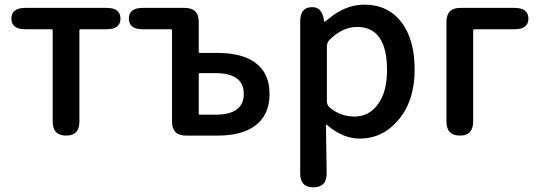

<svg xmlns="http://www.w3.org/2000/svg" viewBox="-20 -584 2325 827"><path d="M265 0Q207 0 207 -60V-453Q207 -458 202 -458H89Q29 -458 29 -504Q29 -550 89 -550H439Q499 -550 499 -504Q499 -458 439 -458H327Q322 -458 322 -453V-60Q322 0 265 0Z M781 0Q721 0 721 -60V-453Q721 -458 716 -458H595Q535 -458 535 -504Q535 -550 595 -550H776Q836 -550 836 -490V-361Q836 -356 841 -356H917Q1021 -356 1078 -315Q1141 -270 1141 -179Q1141 -88 1078 -42Q1021 0 917 0ZM836 -95Q836 -90 841 -90H908Q1030 -90 1030 -179.5Q1030 -269 908 -269H841Q836 -269 836 -264Z M1330 223Q1273 223 1273 163V-491Q1273 -550 1319 -553Q1366 -557 1375 -499Q1376 -490 1377.5 -490Q1379 -490 1394 -502Q1468 -564 1549 -564Q1652 -564 1710 -487Q1766 -413 1766 -284Q1766 -148 1694 -65Q1627 13 1529 13Q1457 13 1388 -46Q1384 -49 1384 -44L1387 162Q1388 222 1330 223ZM1647 -282Q1647 -468 1518 -468Q1456 -468 1400 -413Q1388 -401 1388 -384V-148Q1388 -132 1400 -121Q1446 -82 1507.5 -82Q1569 -82 1608 -135Q1647 -188 1647 -282Z M1961 0Q1903 0 1903 -60V-490Q1903 -550 1963 -550H2196Q2256 -550 2256 -504Q2256 -458 2196 -458H2023Q2018 -458 2018 -453V-60Q2018 0 1961 0Z"/></svg>

Font: Resource Han Rounded KR Medium
Style: Regular
Weight: 500
Designer: Cyano Hao (round all glyphs); Ryoko NISHIZUKA 西塚涼子 (kana, bopomofo & ideographs); Paul D. Hunt (Latin, Greek & Cyrillic)
Foundry: Cyano Hao
Version: 0.990